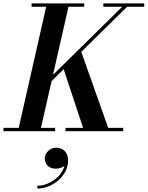

<svg xmlns="http://www.w3.org/2000/svg" viewBox="-62 -770 866 1127"><path d="M133.5 -217 674 -748.5H702.5L162.5 -217ZM-41.5 0V-19.5H261.5V0ZM322.5 0V-19.5H661.5V0ZM43.5 0 213.5 -750H344.5L174 0ZM432 0 306 -381 411 -477 580 0ZM123.5 -730.5V-750H432.5V-730.5ZM544.5 -730.5V-750H784.5V-730.5ZM157 337V320.5Q186 320.5 215.5 308.5Q245 296.5 269.5 275.5Q294 254.5 308 226.5Q322 198.5 320.5 166.5H336.5Q336.5 183.5 325.5 195.5Q314.5 207.5 298.5 213.8Q282.5 220 266.5 220Q234.5 220 217.8 202.8Q201 185.5 201 160.5Q201 144 210 129.5Q219 115 234.5 106Q250 97 269 97Q297.5 97 317.5 116.5Q337.5 136 337.5 172.5Q337.5 206.5 321.8 236.2Q306 266 280 288.8Q254 311.5 222 324.2Q190 337 157 337Z"/></svg>

Font: Bodoni Moda 11pt SemiBold
Style: Italic
Weight: 600
Italic angle: -13°
Designer: Owen Earl
Foundry: indestructible type
Version: Version 2.004